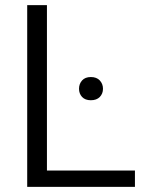

<svg xmlns="http://www.w3.org/2000/svg" viewBox="-20 -731 573 751"><path d="M507.8 -64V0H86.4V-710.9H163.6V-64ZM289.1 -383.8Q289.1 -402.8 301 -416.3Q313 -429.7 335.4 -429.7Q357.9 -429.7 370.4 -416.3Q382.8 -402.8 382.8 -383.8Q382.8 -364.7 370.4 -351.8Q357.9 -338.9 335.4 -338.9Q313 -338.9 301 -351.8Q289.1 -364.7 289.1 -383.8Z"/></svg>

Font: Vazirmatn RD UI Light
Style: Regular
Weight: 300
Designer: Saber Rastikerdar
Foundry: Saber Rastikerdar
Version: Version 33.003